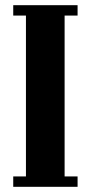

<svg xmlns="http://www.w3.org/2000/svg" viewBox="-20 -720 349 740"><path d="M31 0V-40H80V-660H31V-700H279V-660H229V-40H279V0Z"/></svg>

Font: Imbue Thin 10pt Black
Style: Regular
Weight: 900
Version: Version 1.102